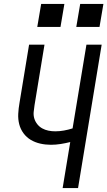

<svg xmlns="http://www.w3.org/2000/svg" viewBox="-20 -964 550 984"><path d="M301 0 340 -236Q316 -230 291 -226Q266 -222 241 -222Q213 -222 186.5 -228Q160 -234 138 -247Q116 -260 100.5 -281Q85 -302 78.5 -327.5Q72 -353 73.5 -381Q75 -409 80 -437L129 -735H208L157 -425Q154 -407 152.5 -389.5Q151 -372 156 -356Q161 -340 171.5 -327Q182 -314 196.5 -306Q211 -298 228 -294.5Q245 -291 263 -291Q285 -291 307.5 -295Q330 -299 352 -306L423 -735H501L380 0ZM371 -826 391 -944H510L490 -826ZM171 -826 191 -944H310L290 -826Z"/></svg>

Font: Iosevka SS04
Style: Italic
Weight: 400
Italic angle: -9°
Monospace: yes
Designer: Belleve Invis
Foundry: Belleve Invis
Version: Version 19.0.0; ttfautohint (v1.8.4)